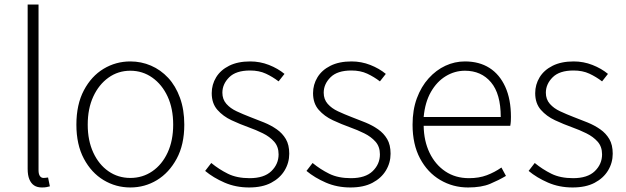

<svg xmlns="http://www.w3.org/2000/svg" viewBox="-20 -814 2763 847"><path d="M165 13Q144 13 130.5 4Q117 -5 109.5 -23Q102 -41 102 -69V-794H150V-63Q150 -46 156 -37.5Q162 -29 172 -29Q176 -29 180 -29.5Q184 -30 192 -31L200 8Q192 10 185 11.5Q178 13 165 13Z M555 13Q491 13 437 -19.5Q383 -52 350 -114Q317 -176 317 -264Q317 -353 350 -415.5Q383 -478 437 -510.5Q491 -543 555 -543Q603 -543 646 -524.5Q689 -506 722 -470.5Q755 -435 774 -382.5Q793 -330 793 -264Q793 -176 759.5 -114Q726 -52 672.5 -19.5Q619 13 555 13ZM555 -29Q609 -29 652 -58.5Q695 -88 719.5 -141Q744 -194 744 -264Q744 -335 719.5 -388Q695 -441 652 -471.5Q609 -502 555 -502Q501 -502 458.5 -471.5Q416 -441 391.5 -388Q367 -335 367 -264Q367 -194 391.5 -141Q416 -88 458.5 -58.5Q501 -29 555 -29Z M1079 13Q1020 13 970.5 -8.5Q921 -30 885 -60L912 -95Q946 -67 985.5 -47.5Q1025 -28 1081 -28Q1145 -28 1177 -59Q1209 -90 1209 -133Q1209 -167 1189.5 -189Q1170 -211 1139.5 -226Q1109 -241 1078 -252Q1039 -266 1001.5 -283.5Q964 -301 939 -329.5Q914 -358 914 -403Q914 -441 933.5 -473Q953 -505 991 -524Q1029 -543 1084 -543Q1127 -543 1166.5 -527.5Q1206 -512 1235 -488L1209 -455Q1183 -475 1153 -489Q1123 -503 1083 -503Q1021 -503 991 -473Q961 -443 961 -405Q961 -376 978.5 -356Q996 -336 1024 -323Q1052 -310 1083 -298Q1115 -286 1145.5 -273.5Q1176 -261 1201 -243.5Q1226 -226 1241 -200.5Q1256 -175 1256 -136Q1256 -96 1235.5 -62Q1215 -28 1176 -7.5Q1137 13 1079 13Z M1526 13Q1467 13 1417.5 -8.5Q1368 -30 1332 -60L1359 -95Q1393 -67 1432.5 -47.5Q1472 -28 1528 -28Q1592 -28 1624 -59Q1656 -90 1656 -133Q1656 -167 1636.5 -189Q1617 -211 1586.5 -226Q1556 -241 1525 -252Q1486 -266 1448.5 -283.5Q1411 -301 1386 -329.5Q1361 -358 1361 -403Q1361 -441 1380.5 -473Q1400 -505 1438 -524Q1476 -543 1531 -543Q1574 -543 1613.5 -527.5Q1653 -512 1682 -488L1656 -455Q1630 -475 1600 -489Q1570 -503 1530 -503Q1468 -503 1438 -473Q1408 -443 1408 -405Q1408 -376 1425.5 -356Q1443 -336 1471 -323Q1499 -310 1530 -298Q1562 -286 1592.5 -273.5Q1623 -261 1648 -243.5Q1673 -226 1688 -200.5Q1703 -175 1703 -136Q1703 -96 1682.5 -62Q1662 -28 1623 -7.5Q1584 13 1526 13Z M2045 13Q1978 13 1922 -20Q1866 -53 1833 -115Q1800 -177 1800 -264Q1800 -329 1819 -380.5Q1838 -432 1871 -468.5Q1904 -505 1945 -524Q1986 -543 2031 -543Q2094 -543 2139 -514.5Q2184 -486 2209 -431Q2234 -376 2234 -298Q2234 -289 2233.5 -279.5Q2233 -270 2231 -259H1849Q1850 -192 1875 -140Q1900 -88 1944.5 -58Q1989 -28 2049 -28Q2093 -28 2127.5 -41Q2162 -54 2192 -75L2212 -38Q2180 -19 2142 -3Q2104 13 2045 13ZM1849 -298H2189Q2189 -400 2146 -451Q2103 -502 2031 -502Q1986 -502 1946.5 -478Q1907 -454 1881 -408.5Q1855 -363 1849 -298Z M2506 13Q2447 13 2397.5 -8.5Q2348 -30 2312 -60L2339 -95Q2373 -67 2412.5 -47.5Q2452 -28 2508 -28Q2572 -28 2604 -59Q2636 -90 2636 -133Q2636 -167 2616.5 -189Q2597 -211 2566.5 -226Q2536 -241 2505 -252Q2466 -266 2428.5 -283.5Q2391 -301 2366 -329.5Q2341 -358 2341 -403Q2341 -441 2360.5 -473Q2380 -505 2418 -524Q2456 -543 2511 -543Q2554 -543 2593.5 -527.5Q2633 -512 2662 -488L2636 -455Q2610 -475 2580 -489Q2550 -503 2510 -503Q2448 -503 2418 -473Q2388 -443 2388 -405Q2388 -376 2405.5 -356Q2423 -336 2451 -323Q2479 -310 2510 -298Q2542 -286 2572.5 -273.5Q2603 -261 2628 -243.5Q2653 -226 2668 -200.5Q2683 -175 2683 -136Q2683 -96 2662.5 -62Q2642 -28 2603 -7.5Q2564 13 2506 13Z"/></svg>

Font: Noto Sans KR Thin ExtraLight
Style: Regular
Weight: 250
Version: Version 2.004-H2;hotconv 1.0.118;makeotfexe 2.5.65603